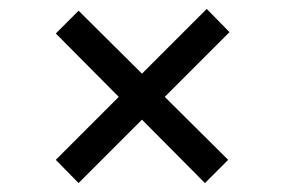

<svg xmlns="http://www.w3.org/2000/svg" viewBox="-20 -546 640 430"><path d="M298 -278 439 -136 491 -188 349 -329 494 -474 443 -526 298 -381 156 -522 105 -471 246 -329 105 -188 156 -136Z"/></svg>

Font: Tekne LDO
Style: Regular
Weight: 400
Monospace: yes
Designer: Alessio Laiso, Mario Rullo, Paolo Rosset
Foundry: Alessio Laiso
Version: Version 1.000;hotconv 1.0.109;makeotfexe 2.5.65596